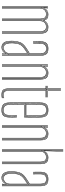

<svg xmlns="http://www.w3.org/2000/svg" viewBox="812 -1652 846 2510"><g transform="rotate(90 1235.0 -397.0)"><path d="M412.5 0V-505.2Q412.5 -535.8 405.5 -556.8Q398.5 -577.8 380.9 -588.8Q363.2 -599.8 331.2 -599.8Q300.8 -599.8 277.5 -583Q254.2 -566.2 245.2 -539.8H243Q238.2 -572.5 220.1 -586.1Q202 -599.8 166.5 -599.8Q136.8 -599.8 114.1 -584Q91.5 -568.2 81 -539.8H78.5L83 -600H89.2V-595.8L84 -555.2H85.5Q95.8 -578 118.1 -591.8Q140.5 -605.5 167.2 -605.5Q201.2 -605.5 219.6 -593.9Q238 -582.2 246 -555.2H248Q260.8 -579.2 283.8 -592.4Q306.8 -605.5 332 -605.5Q366.2 -605.5 384.9 -594Q403.5 -582.5 411 -560.1Q418.5 -537.8 418.5 -505.8V0ZM59 0V-600H65.2V0ZM84 0V-499Q84 -517.5 91.9 -536.6Q99.8 -555.8 117.4 -568.9Q135 -582 164.2 -582Q202.8 -582 216.4 -561.9Q230 -541.8 230 -504.2V0H223.8V-504Q223.8 -538.8 211.5 -557.5Q199.2 -576.2 163.8 -576.2Q137.5 -576.2 121.2 -564.4Q105 -552.5 97.6 -534.8Q90.2 -517 90.2 -499.2V0ZM71.2 0V-600H77.2L75 -521.2H77.5Q84.8 -552 107.6 -572.9Q130.5 -593.8 165.8 -593.8Q203.2 -593.8 220.5 -577Q237.8 -560.2 240.5 -521.2H241.8Q249 -552 272.1 -573Q295.2 -594 330.2 -593.8Q360.8 -593.8 377.2 -583.1Q393.8 -572.5 400 -552.8Q406.2 -533 406.2 -505V0H400.2V-504.8Q400.2 -544.8 385.8 -566.4Q371.2 -588 329.2 -588Q298.5 -588 279.4 -573.5Q260.2 -559 251.4 -538.2Q242.5 -517.5 242.5 -498.8V0H236V-504.8Q236 -544.8 221.4 -566.4Q206.8 -588 164.8 -588Q134 -588 114.8 -573.5Q95.5 -559 86.6 -538.2Q77.8 -517.5 77.8 -498.8V0ZM248.8 0V-499Q248.8 -517.5 256.6 -536.6Q264.5 -555.8 282.1 -568.9Q299.8 -582 328.8 -582Q354.8 -582 368.9 -573Q383 -564 388.5 -546.8Q394 -529.5 394 -504.2V0H388V-504Q388 -538.2 376 -557.2Q364 -576.2 328.2 -576.2Q302 -576.2 285.8 -564.4Q269.5 -552.5 262.1 -534.8Q254.8 -517 254.8 -499.2V0Z M701 0V-505Q701 -556 681.5 -577.9Q662 -599.8 617.2 -599.8Q570 -599.8 549.4 -578Q528.8 -556.2 527 -507.5Q526.2 -485 526.8 -458.8Q527.2 -432.5 528 -406.8H521.8Q521 -432.8 520.5 -459.4Q520 -486 520.8 -507.8Q522.5 -560 544.9 -582.8Q567.2 -605.5 617.2 -605.5Q649.5 -605.5 669.1 -595.2Q688.8 -585 698 -563Q707.2 -541 707.2 -505V0ZM602 -11.2Q632.2 -11.2 651.4 -26Q670.5 -40.8 679.6 -61.8Q688.8 -82.8 688.8 -101.2V-347Q670.2 -337.2 646.1 -322.6Q622 -308 602.2 -293.8Q564.2 -266.5 549.6 -231.8Q535 -197 533 -146.5Q532.5 -132.2 532.8 -123.4Q533 -114.5 534 -95Q536.2 -54.2 554.1 -32.8Q572 -11.2 602 -11.2ZM602.5 -17Q574.8 -17 558.5 -37.2Q542.2 -57.5 540 -95.2Q539 -112.5 538.8 -123.1Q538.5 -133.8 539 -146.2Q541 -198.5 555.9 -231.2Q570.8 -264 605.8 -289.5Q622 -301.5 642.9 -314.8Q663.8 -328 682.5 -338.2V-101Q682.5 -82.8 674.6 -63.2Q666.8 -43.8 649.2 -30.4Q631.8 -17 602.5 -17ZM603 -22.8Q629.2 -22.8 645.5 -34.9Q661.8 -47 669.1 -65.1Q676.5 -83.2 676.5 -100.8V-329.5Q661.5 -320.5 643.6 -309Q625.8 -297.5 608.2 -284.5Q574.5 -259 560.8 -227.4Q547 -195.8 545.2 -146.2Q544.8 -133 545 -124.1Q545.2 -115.2 546.2 -95.5Q548.2 -61.5 562.9 -42.1Q577.5 -22.8 603 -22.8ZM599.5 5.5Q560.8 5.5 539.5 -20.9Q518.2 -47.2 515.8 -93.8Q514.8 -111.5 514.5 -123.8Q514.2 -136 514.8 -147.8Q516.8 -196.5 532 -236Q547.2 -275.5 593.2 -308.2Q606.5 -317.5 620.2 -326.6Q634 -335.8 648.1 -344.5Q662.2 -353.2 676.5 -361V-505Q676.5 -542 663.4 -559.6Q650.2 -577.2 617.2 -577.2Q582.5 -577.2 567.6 -560.5Q552.8 -543.8 551.5 -506.8Q550.8 -485.5 551.1 -461.4Q551.5 -437.2 552.2 -406.8H546.2Q545.5 -435.8 545.1 -461.1Q544.8 -486.5 545.2 -506.8Q546.5 -546.5 562.6 -564.8Q578.8 -583 617.2 -583Q653.5 -583 668.1 -564.1Q682.8 -545.2 682.8 -505V-357.2Q659.8 -345 637.5 -331Q615.2 -317 595.8 -303Q552.5 -272 537.6 -234Q522.8 -196 520.8 -147.5Q520.2 -133 520.5 -123.8Q520.8 -114.5 521.8 -94.2Q524.2 -48.8 544.6 -24.5Q565 -0.2 600.2 -0.2Q630.5 -0.2 653.1 -16.4Q675.8 -32.5 685.8 -60.2H687.2L683.5 -7.2V0H677V-4.8L682.5 -44.8H681Q670.2 -21.5 648 -8Q625.8 5.5 599.5 5.5ZM689 0V-15L690.8 -78.8H689.2Q683.2 -50 659.9 -27.9Q636.5 -5.8 601 -5.8Q568 -5.8 549.1 -28.8Q530.2 -51.8 528 -94.5Q527 -112.2 526.8 -123.2Q526.5 -134.2 527 -147.2Q528.8 -194.5 542.8 -231.4Q556.8 -268.2 599.2 -298.8Q613.5 -308.8 629.5 -318.6Q645.5 -328.5 661 -337.5Q676.5 -346.5 688.8 -353V-505Q688.8 -550 672.2 -569.2Q655.8 -588.5 617.2 -588.5Q577 -588.5 558.8 -569.6Q540.5 -550.8 539.2 -507Q538.5 -484.5 539 -458.4Q539.5 -432.2 540.2 -406.8H534Q533.2 -432.8 532.8 -459.4Q532.2 -486 533 -507.2Q534.5 -553.5 553.9 -573.9Q573.2 -594.2 617.2 -594.2Q658.8 -594.2 676.9 -573.5Q695 -552.8 695 -505V0Z M1012.2 0V-505.2Q1012.2 -526 1008.9 -543.2Q1005.5 -560.5 996.5 -573.1Q987.5 -585.8 971.4 -592.8Q955.2 -599.8 930 -599.8Q900.5 -599.8 877.9 -584Q855.2 -568.2 844.8 -539.8H842.2L846.8 -600H853V-595.8L847.8 -555.2H849.2Q859.5 -578 881.9 -591.8Q904.2 -605.5 931 -605.5Q953 -605.5 968.4 -600.4Q983.8 -595.2 993.6 -585.9Q1003.5 -576.5 1008.9 -564Q1014.2 -551.5 1016.4 -536.6Q1018.5 -521.8 1018.5 -505.8V0ZM822.8 0V-600H829V0ZM847.8 0V-499Q847.8 -517.5 855.6 -536.6Q863.5 -555.8 881.1 -568.9Q898.8 -582 927.8 -582Q948 -582 960.9 -576.5Q973.8 -571 980.9 -560.6Q988 -550.2 991 -536Q994 -521.8 994 -504.2V0H987.8V-504Q987.8 -525.5 983 -541.6Q978.2 -557.8 965.2 -567Q952.2 -576.2 927.5 -576.2Q901 -576.2 884.9 -564.4Q868.8 -552.5 861.4 -534.8Q854 -517 854 -499.2V0ZM835 0V-600H841L838.8 -521.2H841.2Q848.5 -552 871.4 -573Q894.2 -594 929.2 -593.8Q974.8 -593.8 990.5 -570.1Q1006.2 -546.5 1006.2 -505V0H1000V-504.8Q1000 -544.8 985.1 -566.4Q970.2 -588 928.5 -588Q897.5 -588 878.4 -573.5Q859.2 -559 850.4 -538.2Q841.5 -517.5 841.5 -498.8V0Z M1219 -6.2Q1173.2 -6.2 1161 -26.2Q1148.8 -46.2 1148.8 -91.8V-582.8H1102.5V-588.5H1148.8V-770H1154.8V-588.5H1252.5V-582.8H1154.8V-91.8Q1154.8 -48 1166 -30Q1177.2 -12 1219 -12Q1229.2 -12 1240.6 -13.1Q1252 -14.2 1262.5 -16.5V-10.8Q1252.2 -8.2 1240.8 -7.2Q1229.2 -6.2 1219 -6.2ZM1219 5.5Q1168.5 5.5 1152.5 -17.2Q1136.5 -40 1136.5 -91.8V-571H1102.5V-576.8H1142.5V-91.8Q1142.5 -43.5 1156.5 -22Q1170.5 -0.5 1219 -0.5Q1229.8 -0.5 1241.4 -1.6Q1253 -2.8 1262.5 -5.2V0.5Q1244.5 5.5 1219 5.5ZM1219 -17.8Q1180 -17.8 1170.4 -34.5Q1160.8 -51.2 1160.8 -92V-576.8H1252.5V-571H1167V-92Q1167 -53.5 1175.2 -38.5Q1183.5 -23.5 1219 -23.5Q1229.2 -23.5 1240.5 -24.5Q1251.8 -25.5 1262.5 -27.5V-22Q1252.5 -20 1241 -18.9Q1229.5 -17.8 1219 -17.8ZM1102.5 -594.2V-600H1136.5V-770H1142.5V-594.2ZM1160.8 -594.2V-770H1167V-600H1252.5V-594.2Z M1420 5.5Q1366.2 5.5 1344.2 -17.6Q1322.2 -40.8 1321 -91.8Q1319.8 -149.2 1319.1 -201.9Q1318.5 -254.5 1318.6 -304.6Q1318.8 -354.8 1319.4 -404.9Q1320 -455 1321 -507.2Q1322.2 -557.2 1344 -581.4Q1365.8 -605.5 1419.8 -605.5Q1467.8 -605.5 1490.2 -583.2Q1512.8 -561 1514.8 -508.8Q1515.2 -493.2 1515.6 -470.8Q1516 -448.2 1516.1 -420Q1516.2 -391.8 1515.8 -358.8Q1515.2 -325.8 1513.8 -289.2H1349.2Q1349.2 -250.2 1349.5 -218.2Q1349.8 -186.2 1350.4 -156.1Q1351 -126 1351.5 -93Q1352.2 -53.5 1366.6 -38.1Q1381 -22.8 1420 -22.8Q1455.8 -22.8 1469.1 -36.8Q1482.5 -50.8 1484.2 -93Q1485 -110.5 1484.9 -137.1Q1484.8 -163.8 1483.2 -194.5H1489.2Q1490.8 -164.2 1490.9 -137.5Q1491 -110.8 1490.2 -93Q1488.5 -48 1473.2 -32.5Q1458 -17 1420 -17Q1378 -17 1362.1 -33.8Q1346.2 -50.5 1345.2 -92.8Q1344.8 -122.5 1344.1 -154.4Q1343.5 -186.2 1343.2 -221.2Q1343 -256.2 1343 -294.8H1508Q1509.2 -332.8 1509.8 -365.4Q1510.2 -398 1510.1 -424.9Q1510 -451.8 1509.6 -472.9Q1509.2 -494 1508.5 -508.8Q1506.5 -561.8 1483.9 -580.8Q1461.2 -599.8 1419.8 -599.8Q1368.2 -599.8 1348.2 -577Q1328.2 -554.2 1327 -507Q1326 -455.2 1325.4 -404.2Q1324.8 -353.2 1324.8 -302.1Q1324.8 -251 1325.2 -198.8Q1325.8 -146.5 1327 -92Q1328.2 -42.5 1349 -21.4Q1369.8 -0.2 1420 -0.2Q1466.5 -0.2 1486.4 -20Q1506.2 -39.8 1508.8 -92Q1509.2 -103.2 1509.4 -119.5Q1509.5 -135.8 1509.1 -155.1Q1508.8 -174.5 1507.8 -194.5H1513.8Q1515 -167 1515.4 -139.5Q1515.8 -112 1514.8 -91.8Q1512.5 -38 1491.4 -16.2Q1470.2 5.5 1420 5.5ZM1420 -5.8Q1371.8 -5.8 1353 -25.6Q1334.2 -45.5 1333.2 -92Q1332 -146.8 1331.5 -199.5Q1331 -252.2 1331 -303.5Q1331 -354.8 1331.6 -405.5Q1332.2 -456.2 1333.2 -506.8Q1334.2 -554 1353.8 -574.1Q1373.2 -594.2 1419.8 -594.2Q1462 -594.2 1481.4 -575Q1500.8 -555.8 1502.5 -506.5Q1503.2 -493.2 1503.8 -463.8Q1504.2 -434.2 1504 -392.5Q1503.8 -350.8 1502 -300.5H1337Q1337 -237.8 1337.5 -190.2Q1338 -142.8 1339 -92.5Q1339.8 -47.8 1357.5 -29.6Q1375.2 -11.5 1420 -11.5Q1461.5 -11.5 1478 -28.5Q1494.5 -45.5 1496.5 -92.5Q1497.2 -110 1497.1 -136.9Q1497 -163.8 1495.5 -194.5H1501.5Q1502.8 -168.5 1503.1 -140.6Q1503.5 -112.8 1502.5 -92.5Q1500.5 -42.5 1482.4 -24.1Q1464.2 -5.8 1420 -5.8ZM1337 -306H1496Q1497.8 -350.2 1498 -390.6Q1498.2 -431 1497.8 -461.5Q1497.2 -492 1496.5 -506.2Q1494.8 -552.8 1477.1 -570.6Q1459.5 -588.5 1419.8 -588.5Q1376.2 -588.5 1358.2 -570Q1340.2 -551.5 1339.2 -506.5Q1338.2 -463 1337.6 -414.1Q1337 -365.2 1337 -306ZM1343 -311.8Q1343.2 -348.2 1343.4 -379.4Q1343.5 -410.5 1344.1 -441Q1344.8 -471.5 1345.2 -506.2Q1346.2 -548.8 1362.6 -565.9Q1379 -583 1419.8 -583Q1455.5 -583 1472 -567Q1488.5 -551 1490.2 -506.2Q1490.8 -493.5 1491.2 -465.6Q1491.8 -437.8 1491.6 -398.5Q1491.5 -359.2 1490 -311.8ZM1349.2 -317.2H1484.2Q1485.5 -360.2 1485.6 -398.4Q1485.8 -436.5 1485.2 -464.8Q1484.8 -493 1484.2 -506.2Q1482.5 -547.8 1467.8 -562.5Q1453 -577.2 1419.8 -577.2Q1381.5 -577.2 1366.9 -561.4Q1352.2 -545.5 1351.5 -506.2Q1351 -474.2 1350.4 -445.5Q1349.8 -416.8 1349.5 -386Q1349.2 -355.2 1349.2 -317.2Z M1807.2 0V-505.2Q1807.2 -526 1803.9 -543.2Q1800.5 -560.5 1791.5 -573.1Q1782.5 -585.8 1766.4 -592.8Q1750.2 -599.8 1725 -599.8Q1695.5 -599.8 1672.9 -584Q1650.2 -568.2 1639.8 -539.8H1637.2L1641.8 -600H1648V-595.8L1642.8 -555.2H1644.2Q1654.5 -578 1676.9 -591.8Q1699.2 -605.5 1726 -605.5Q1748 -605.5 1763.4 -600.4Q1778.8 -595.2 1788.6 -585.9Q1798.5 -576.5 1803.9 -564Q1809.2 -551.5 1811.4 -536.6Q1813.5 -521.8 1813.5 -505.8V0ZM1617.8 0V-600H1624V0ZM1642.8 0V-499Q1642.8 -517.5 1650.6 -536.6Q1658.5 -555.8 1676.1 -568.9Q1693.8 -582 1722.8 -582Q1743 -582 1755.9 -576.5Q1768.8 -571 1775.9 -560.6Q1783 -550.2 1786 -536Q1789 -521.8 1789 -504.2V0H1782.8V-504Q1782.8 -525.5 1778 -541.6Q1773.2 -557.8 1760.2 -567Q1747.2 -576.2 1722.5 -576.2Q1696 -576.2 1679.9 -564.4Q1663.8 -552.5 1656.4 -534.8Q1649 -517 1649 -499.2V0ZM1630 0V-600H1636L1633.8 -521.2H1636.2Q1643.5 -552 1666.4 -573Q1689.2 -594 1724.2 -593.8Q1769.8 -593.8 1785.5 -570.1Q1801.2 -546.5 1801.2 -505V0H1795V-504.8Q1795 -544.8 1780.1 -566.4Q1765.2 -588 1723.5 -588Q1692.5 -588 1673.4 -573.5Q1654.2 -559 1645.4 -538.2Q1636.5 -517.5 1636.5 -498.8V0Z M2118.5 0V-505.2Q2118.5 -535.8 2111.4 -556.8Q2104.2 -577.8 2086.4 -588.8Q2068.5 -599.8 2036.2 -599.8Q2006.8 -599.8 1984 -584Q1961.2 -568.2 1951 -539.8H1948.8L1953 -665V-800H1959.2V-711.5L1954 -555.2H1955.2Q1965.2 -578 1987.8 -591.8Q2010.2 -605.5 2037.2 -605.5Q2071.5 -605.5 2090.4 -594Q2109.2 -582.5 2117 -560.1Q2124.8 -537.8 2124.8 -505.8V0ZM1929 0V-800H1935.2V0ZM1953.5 0V-499Q1953.5 -517.5 1961.5 -536.6Q1969.5 -555.8 1987.2 -568.9Q2005 -582 2034 -582Q2072.8 -582 2086.5 -561.9Q2100.2 -541.8 2100.2 -504.2V0H2094V-504Q2094 -538.2 2081.8 -557.2Q2069.5 -576.2 2033.8 -576.2Q2007.2 -576.2 1991 -564.4Q1974.8 -552.5 1967.2 -534.8Q1959.8 -517 1959.8 -499.2V0ZM1941.2 0V-800H1946.8V-607L1945.2 -521.2H1947.5Q1954.8 -553.2 1977.8 -573.6Q2000.8 -594 2035.5 -593.8Q2082 -593.8 2097.2 -569.9Q2112.5 -546 2112.5 -505V0H2106.2V-504.8Q2106.2 -544.8 2091.5 -566.4Q2076.8 -588 2034.8 -588Q2004.2 -588 1985 -573.2Q1965.8 -558.5 1956.5 -537.6Q1947.2 -516.8 1947.2 -498.8V0Z M2407 0V-505Q2407 -556 2387.5 -577.9Q2368 -599.8 2323.2 -599.8Q2276 -599.8 2255.4 -578Q2234.8 -556.2 2233 -507.5Q2232.2 -485 2232.8 -458.8Q2233.2 -432.5 2234 -406.8H2227.8Q2227 -432.8 2226.5 -459.4Q2226 -486 2226.8 -507.8Q2228.5 -560 2250.9 -582.8Q2273.2 -605.5 2323.2 -605.5Q2355.5 -605.5 2375.1 -595.2Q2394.8 -585 2404 -563Q2413.2 -541 2413.2 -505V0ZM2308 -11.2Q2338.2 -11.2 2357.4 -26Q2376.5 -40.8 2385.6 -61.8Q2394.8 -82.8 2394.8 -101.2V-347Q2376.2 -337.2 2352.1 -322.6Q2328 -308 2308.2 -293.8Q2270.2 -266.5 2255.6 -231.8Q2241 -197 2239 -146.5Q2238.5 -132.2 2238.8 -123.4Q2239 -114.5 2240 -95Q2242.2 -54.2 2260.1 -32.8Q2278 -11.2 2308 -11.2ZM2308.5 -17Q2280.8 -17 2264.5 -37.2Q2248.2 -57.5 2246 -95.2Q2245 -112.5 2244.8 -123.1Q2244.5 -133.8 2245 -146.2Q2247 -198.5 2261.9 -231.2Q2276.8 -264 2311.8 -289.5Q2328 -301.5 2348.9 -314.8Q2369.8 -328 2388.5 -338.2V-101Q2388.5 -82.8 2380.6 -63.2Q2372.8 -43.8 2355.2 -30.4Q2337.8 -17 2308.5 -17ZM2309 -22.8Q2335.2 -22.8 2351.5 -34.9Q2367.8 -47 2375.1 -65.1Q2382.5 -83.2 2382.5 -100.8V-329.5Q2367.5 -320.5 2349.6 -309Q2331.8 -297.5 2314.2 -284.5Q2280.5 -259 2266.8 -227.4Q2253 -195.8 2251.2 -146.2Q2250.8 -133 2251 -124.1Q2251.2 -115.2 2252.2 -95.5Q2254.2 -61.5 2268.9 -42.1Q2283.5 -22.8 2309 -22.8ZM2305.5 5.5Q2266.8 5.5 2245.5 -20.9Q2224.2 -47.2 2221.8 -93.8Q2220.8 -111.5 2220.5 -123.8Q2220.2 -136 2220.8 -147.8Q2222.8 -196.5 2238 -236Q2253.2 -275.5 2299.2 -308.2Q2312.5 -317.5 2326.2 -326.6Q2340 -335.8 2354.1 -344.5Q2368.2 -353.2 2382.5 -361V-505Q2382.5 -542 2369.4 -559.6Q2356.2 -577.2 2323.2 -577.2Q2288.5 -577.2 2273.6 -560.5Q2258.8 -543.8 2257.5 -506.8Q2256.8 -485.5 2257.1 -461.4Q2257.5 -437.2 2258.2 -406.8H2252.2Q2251.5 -435.8 2251.1 -461.1Q2250.8 -486.5 2251.2 -506.8Q2252.5 -546.5 2268.6 -564.8Q2284.8 -583 2323.2 -583Q2359.5 -583 2374.1 -564.1Q2388.8 -545.2 2388.8 -505V-357.2Q2365.8 -345 2343.5 -331Q2321.2 -317 2301.8 -303Q2258.5 -272 2243.6 -234Q2228.8 -196 2226.8 -147.5Q2226.2 -133 2226.5 -123.8Q2226.8 -114.5 2227.8 -94.2Q2230.2 -48.8 2250.6 -24.5Q2271 -0.2 2306.2 -0.2Q2336.5 -0.2 2359.1 -16.4Q2381.8 -32.5 2391.8 -60.2H2393.2L2389.5 -7.2V0H2383V-4.8L2388.5 -44.8H2387Q2376.2 -21.5 2354 -8Q2331.8 5.5 2305.5 5.5ZM2395 0V-15L2396.8 -78.8H2395.2Q2389.2 -50 2365.9 -27.9Q2342.5 -5.8 2307 -5.8Q2274 -5.8 2255.1 -28.8Q2236.2 -51.8 2234 -94.5Q2233 -112.2 2232.8 -123.2Q2232.5 -134.2 2233 -147.2Q2234.8 -194.5 2248.8 -231.4Q2262.8 -268.2 2305.2 -298.8Q2319.5 -308.8 2335.5 -318.6Q2351.5 -328.5 2367 -337.5Q2382.5 -346.5 2394.8 -353V-505Q2394.8 -550 2378.2 -569.2Q2361.8 -588.5 2323.2 -588.5Q2283 -588.5 2264.8 -569.6Q2246.5 -550.8 2245.2 -507Q2244.5 -484.5 2245 -458.4Q2245.5 -432.2 2246.2 -406.8H2240Q2239.2 -432.8 2238.8 -459.4Q2238.2 -486 2239 -507.2Q2240.5 -553.5 2259.9 -573.9Q2279.2 -594.2 2323.2 -594.2Q2364.8 -594.2 2382.9 -573.5Q2401 -552.8 2401 -505V0Z"/></g></svg>

Font: Big Shoulders Inline Display ExtraLight
Style: Regular
Weight: 250
Version: Version 2.002